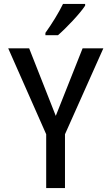

<svg xmlns="http://www.w3.org/2000/svg" viewBox="-20 -961 570 981"><path d="M212 -793V-781H276C319 -818 389 -892 415 -932V-941H302C280 -896 247 -842 212 -793ZM216 0H312V-275L508 -714H402L265 -369L129 -714H22L216 -275Z"/></svg>

Font: Noto Sans Mono Condensed Medium
Style: Regular
Weight: 500
Width: 3
Designer: Monotype Design Team
Foundry: Monotype Imaging Inc.
Version: Version 2.014